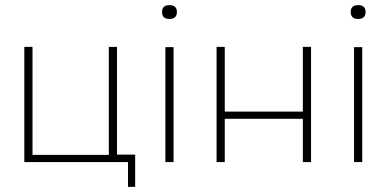

<svg xmlns="http://www.w3.org/2000/svg" viewBox="-20 -633 1528 750"><path d="M405 -450H437V-29H508V97H480V0H75V-450H107V-28H405Z M658 -449V0H626V-449ZM642 -559Q613 -559 613 -586Q613 -613 642 -613Q671 -613 671 -586Q671 -559 642 -559Z M1163 -450H1195V0H1163V-169H858V0H826V-450H858V-197H1163Z M1395 -449V0H1363V-449ZM1379 -559Q1350 -559 1350 -586Q1350 -613 1379 -613Q1408 -613 1408 -586Q1408 -559 1379 -559Z"/></svg>

Font: Poiret One
Style: Regular
Weight: 400
Designer: Denis Masharov
Foundry: Denis Masharov
Version: Version 1.001